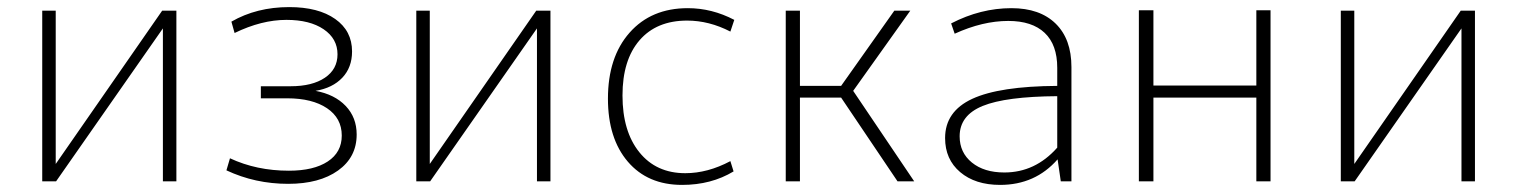

<svg xmlns="http://www.w3.org/2000/svg" viewBox="-20 -511 4275 541"><path d="M99 0V-481H137V-49L437 -481H477V0H439V-431L138 0Z M792 7Q699 7 618 -31L628 -65Q703 -30 794 -30Q864 -30 903.5 -56Q943 -82 943 -129Q943 -178 901.5 -206Q860 -234 789 -234H715V-268H799Q860 -268 895.5 -292Q931 -316 931 -358Q931 -402 892 -428.5Q853 -455 787 -455Q717 -455 641 -418L632 -450Q703 -491 795 -491Q877 -491 924.5 -457.5Q972 -424 972 -366Q972 -321 944.5 -292Q917 -263 869 -255Q923 -245 954 -212.5Q985 -180 985 -132Q985 -68 932.5 -30.5Q880 7 792 7Z M1153 0V-481H1191V-49L1491 -481H1531V0H1493V-431L1192 0Z M1902 10Q1805 10 1749 -55.5Q1693 -121 1693 -233Q1693 -350 1754 -419Q1815 -488 1918 -488Q1986 -488 2049 -455L2038 -422Q1978 -453 1916 -453Q1830 -453 1782 -397.5Q1734 -342 1734 -242Q1734 -141 1781.5 -82Q1829 -23 1911 -23Q1974 -23 2038 -57L2047 -28Q1984 10 1902 10Z M2194 0V-481H2234V-269H2350L2500 -481H2545L2384 -255L2556 0H2509L2350 -236H2234V0Z M2798 10Q2728 10 2685.5 -26Q2643 -62 2643 -122Q2643 -197 2719.5 -232.5Q2796 -268 2959 -269V-320Q2959 -385 2923.5 -418.5Q2888 -452 2821 -452Q2749 -452 2670 -416L2660 -445Q2743 -488 2830 -488Q2910 -488 2954.5 -444.5Q2999 -401 2999 -322V0H2969L2960 -62Q2897 10 2798 10ZM2684 -127Q2684 -81 2718.5 -53Q2753 -25 2810 -25Q2897 -25 2959 -95V-240Q2814 -239 2749 -212.5Q2684 -186 2684 -127Z M3189 0V-482H3230V-270H3520V-482H3560V0H3520V-236H3230V0Z M3758 0V-481H3796V-49L4096 -481H4136V0H4098V-431L3797 0Z"/></svg>

Font: Cantarell Light
Style: Regular
Weight: 300
Designer: Dave Crossland, Nikolaus Waxweiler, Florian Fecher, Jacques Le Bailly, Eben Sorkin, Alexei Vanyashin, Alexios Zavras, Em
Version: Version 0.303